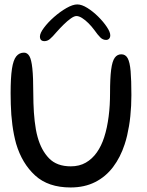

<svg xmlns="http://www.w3.org/2000/svg" viewBox="-20 -830 666 868"><path d="M299 17.5Q198 17.5 138.8 -36.8Q79.5 -91 53 -180Q47.5 -200 43.2 -221.2Q39 -242.5 36 -265Q33 -287.5 31.2 -311Q29.5 -334.5 28.8 -359Q28 -383.5 28 -409Q28 -478.5 34 -518.5Q40 -558.5 53.5 -575.2Q67 -592 88.5 -592Q103.5 -592 112.8 -576.5Q122 -561 126.2 -521Q130.5 -481 130.5 -407.5Q130.5 -386 131.2 -364.2Q132 -342.5 133.2 -322.2Q134.5 -302 136.8 -282.5Q139 -263 142.2 -244.8Q145.5 -226.5 150 -210.5Q166.5 -150.5 201.8 -114.2Q237 -78 300 -78Q339 -78 368 -94.8Q397 -111.5 417.8 -141Q438.5 -170.5 451 -209.5Q458 -231 463 -254.8Q468 -278.5 471.2 -303.8Q474.5 -329 476 -355.5Q477.5 -382 477.5 -409Q477.5 -477 482.5 -515.2Q487.5 -553.5 498.8 -569Q510 -584.5 528.5 -584.5Q547.5 -584.5 557.2 -566.8Q567 -549 570.5 -508.2Q574 -467.5 574 -400Q574 -375.5 572.8 -351.8Q571.5 -328 569.2 -305Q567 -282 563.2 -260.2Q559.5 -238.5 554.8 -217.8Q550 -197 543.5 -177.5Q524.5 -119 491.2 -75Q458 -31 410 -6.8Q362 17.5 299 17.5ZM181 -644Q160.5 -644 160.5 -665Q160.5 -680 178.5 -704.2Q196.5 -728.5 224 -752.8Q251.5 -777 280.2 -793.5Q309 -810 329.5 -810Q349.5 -810 374.8 -794.2Q400 -778.5 423.8 -755Q447.5 -731.5 463 -708.2Q478.5 -685 478.5 -670.5Q478.5 -660.5 473.2 -655Q468 -649.5 459.5 -649.5Q445 -649.5 433.8 -660.5Q422.5 -671.5 405.5 -695.5Q394 -711 379.8 -725.2Q365.5 -739.5 351.2 -748.5Q337 -757.5 325.5 -757.5Q315.5 -757.5 300 -746.5Q284.5 -735.5 267.8 -719Q251 -702.5 236 -685.5Q217 -663 205.5 -653.5Q194 -644 181 -644Z"/></svg>

Font: Gluten Light
Style: Regular
Weight: 300
Designer: Tyler Finck
Foundry: Etcetera Type Company
Version: Version 1.300